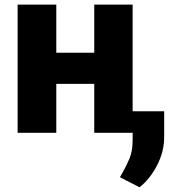

<svg xmlns="http://www.w3.org/2000/svg" viewBox="-20 -565 743 817"><path d="M219.5 -545.5V-340.6H381V-545.5H544.4V0H381V-208.1H219.5V0H55V-545.5ZM678.6 -91.6V16Q679.3 78.1 649.1 137.1Q619 196 573.9 231.9L490.4 189.3Q493.3 183.9 496.1 178.8Q498.9 173.7 502.1 168.3Q517.4 141.7 531.1 109.4Q544.7 77.1 544.4 27.7V-91.6Z"/></svg>

Font: Inter UI Extra Bold
Style: Regular
Weight: 800
Designer: Rasmus Andersson
Foundry: rsms
Version: 3.2;8d6f07862